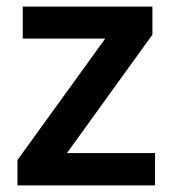

<svg xmlns="http://www.w3.org/2000/svg" viewBox="-20 -562 524 582"><path d="M450 0H33V-77L299 -445H49V-542H442V-457L183 -98H450Z"/></svg>

Font: Noto Sans Cherokee SemiBold
Style: Regular
Weight: 600
Designer: Monotype Design Team
Foundry: Monotype Imaging Inc.
Version: Version 2.001; ttfautohint (v1.8.4.7-5d5b)